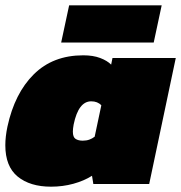

<svg xmlns="http://www.w3.org/2000/svg" viewBox="-24 -692 681 722"><path d="M206 -532 236 -672H584L554 -532ZM168 10Q89 10 42.5 -28Q-4 -66 -4 -146Q-4 -162 -2 -179.5Q0 -197 4 -216Q31 -341 103 -412.5Q175 -484 289 -484Q326 -484 352.5 -474Q379 -464 394 -449L399 -474H637L537 0H327L322 -31Q292 -12 252 -1Q212 10 168 10ZM287 -163Q301 -163 312 -167Q323 -171 332 -178L357 -296Q343 -311 319 -311Q271 -311 253 -224Q250 -208 250 -197Q250 -176 260.5 -169.5Q271 -163 287 -163Z"/></svg>

Font: Kanit Black
Style: Italic
Weight: 900
Italic angle: -12°
Designer: Katatrad Team
Foundry: CadsonDemak
Version: Version 2.000; ttfautohint (v1.8.3)